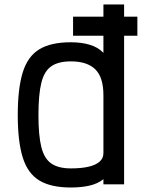

<svg xmlns="http://www.w3.org/2000/svg" viewBox="-20 -820 640 854"><path d="M305 -661V-746H591V-661ZM295 14Q206 14 154.5 -17.5Q103 -49 81 -120Q59 -191 59 -308Q59 -426 81 -497.5Q103 -569 154.5 -600.5Q206 -632 295 -632Q342 -632 379 -621Q416 -610 440 -585V-800H532V0H440V-23Q415 -3 378.5 5.5Q342 14 295 14ZM295 -71Q342 -71 374 -78.5Q406 -86 423 -101Q440 -116 440 -139V-397Q440 -476 404 -511.5Q368 -547 295 -547Q240 -547 208.5 -525.5Q177 -504 164 -452Q151 -400 151 -308Q151 -217 164 -165.5Q177 -114 208.5 -92.5Q240 -71 295 -71Z"/></svg>

Font: Victor Mono SemiBold
Style: Regular
Weight: 600
Monospace: yes
Designer: Rune Bjørnerås
Version: Version 1.561;gftools[0.9.30]